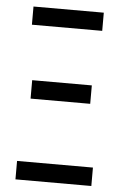

<svg xmlns="http://www.w3.org/2000/svg" viewBox="-52 -752 500 789"><g transform="rotate(5 198.0 -357.0)"><path d="M54 -639H344V-714H54ZM75 -336H321V-412H75ZM42 0H355V-76H42Z"/></g></svg>

Font: Noto Sans UI Condensed
Style: Regular
Weight: 400
Width: 3
Designer: Monotype Design Team
Foundry: Monotype Imaging Inc.
Version: Version 1.901